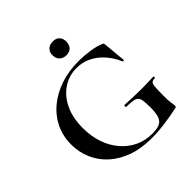

<svg xmlns="http://www.w3.org/2000/svg" viewBox="-220 -995 1170 1170"><g transform="rotate(-45 365.5 -410.0)"><path d="M421 12Q333 12 264 -13Q195 -38 147 -82Q99 -126 74 -184Q49 -242 49 -308Q49 -381 78 -441Q107 -501 160 -544.5Q213 -588 284 -612Q355 -636 439 -636Q486 -636 534 -629Q582 -622 612 -609Q623 -605 624.5 -602.5Q626 -600 627 -586L640 -447Q640 -444 635 -443Q630 -442 628 -446Q621 -465 603.5 -493.5Q586 -522 558 -549.5Q530 -577 491 -596Q452 -615 401 -615Q337 -615 284.5 -580.5Q232 -546 201 -482Q170 -418 170 -329Q170 -257 190.5 -198Q211 -139 248.5 -95.5Q286 -52 336 -28.5Q386 -5 446 -5Q484 -5 507 -14Q530 -23 540.5 -49Q551 -75 551 -126Q551 -174 545.5 -196.5Q540 -219 519 -226Q498 -233 451 -233Q445 -233 445 -241Q445 -249 450 -249Q520 -245 576 -244.5Q632 -244 694 -247Q698 -247 698.5 -240Q699 -233 694 -233Q677 -234 669 -226.5Q661 -219 659 -194Q657 -169 657 -116Q657 -83 659 -67Q661 -51 662.5 -43.5Q664 -36 664 -28Q664 -22 662 -20Q660 -18 653 -16Q598 -4 537.5 4Q477 12 421 12ZM414 -713Q386 -713 369.5 -729.5Q353 -746 353 -774Q353 -800 369.5 -816Q386 -832 414 -832Q442 -832 457 -816Q472 -800 472 -774Q472 -746 457 -729.5Q442 -713 414 -713Z"/></g></svg>

Font: Cormorant Infant Light
Style: Bold
Weight: 700
Version: Version 4.001